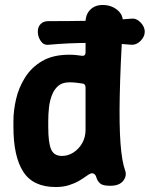

<svg xmlns="http://www.w3.org/2000/svg" viewBox="-20 -736 602 772"><path d="M562 -608Q562 -589 545.5 -572Q529 -555 509 -556Q342 -571 175 -556Q155 -554 143.5 -571.5Q132 -589 132 -608V-609Q132 -628 143.5 -639.5Q155 -651 174 -651Q258 -651 342 -652.5Q426 -654 509 -661Q529 -663 545.5 -645.5Q562 -628 562 -609ZM204 16Q113 16 73.5 -45.5Q34 -107 34 -225V-250Q34 -291 44.5 -337Q55 -383 80.5 -424Q106 -465 149.5 -490.5Q193 -516 259 -516Q275 -516 287.5 -514.5Q300 -513 307 -512Q324 -509 324 -526V-647Q324 -678 343 -697Q362 -716 393 -716Q416 -716 434.5 -707Q453 -698 464 -683Q475 -668 474 -646Q464 -471 461.5 -352Q459 -233 464.5 -160Q470 -87 483 -51Q491 -29 475.5 -9Q460 11 423 11Q393 11 382.5 1.5Q372 -8 368 -21Q365 -33 358 -37Q351 -41 344 -38Q338 -36 326.5 -27.5Q315 -19 298 -9Q281 1 257.5 8.5Q234 16 204 16ZM229 -109Q254 -109 275.5 -123Q297 -137 310.5 -160.5Q324 -184 324 -214V-383Q324 -399 312 -400Q304 -401 290.5 -403Q277 -405 259 -405Q231 -405 214.5 -391Q198 -377 189 -354Q180 -331 177 -304Q174 -277 174 -250V-225Q174 -162 185.5 -135.5Q197 -109 229 -109Z"/></svg>

Font: Winky Sans SemiBold
Style: Regular
Weight: 600
Designer: Simon Atzbach
Foundry: typofactur
Version: Version 1.205